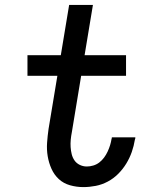

<svg xmlns="http://www.w3.org/2000/svg" viewBox="-20 -755 640 783"><path d="M320 8Q292 8 265.5 0.5Q239 -7 220 -24.5Q201 -42 190 -66.5Q179 -91 174.5 -118Q170 -145 172 -173Q174 -201 178 -229L214 -446H92V-530H228L262 -735H359L325 -530H494V-446H311L273 -216Q270 -201 268.5 -185.5Q267 -170 268 -155Q269 -140 272.5 -126Q276 -112 284 -100.5Q292 -89 305.5 -82.5Q319 -76 334 -76Q347 -76 360.5 -80Q374 -84 385 -92.5Q396 -101 404.5 -112.5Q413 -124 419 -137Q425 -150 429 -163Q433 -176 435 -189Q436 -190 436 -191.5Q436 -193 436 -195H532Q532 -192 531.5 -189.5Q531 -187 530 -185Q526 -160 517.5 -135.5Q509 -111 495 -88Q481 -65 462 -46Q443 -27 419.5 -14.5Q396 -2 370.5 3Q345 8 320 8Z"/></svg>

Font: Iosevka Slab MdExObl
Style: Regular
Weight: 500
Width: 7
Italic angle: -9°
Monospace: yes
Designer: Belleve Invis
Foundry: Belleve Invis
Version: Version 11.1.1; ttfautohint (v1.8.3)